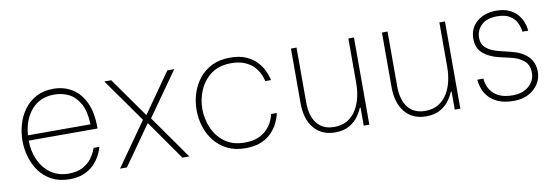

<svg xmlns="http://www.w3.org/2000/svg" viewBox="-46 -839 3322 1149"><g transform="rotate(-10 1614.5 -265.0)"><path d="M304 10Q242 10 196.5 -14Q151 -38 122 -78Q93 -118 79 -167Q65 -216 65 -265Q65 -315 79 -364Q93 -413 122.5 -453Q152 -493 196 -516.5Q240 -540 300 -540Q364 -540 413.5 -509.5Q463 -479 491.5 -419Q520 -359 520 -270V-260H102Q102 -197 126 -143Q150 -89 195.5 -56.5Q241 -24 304 -24Q357 -24 391 -43Q425 -62 443.5 -87Q462 -112 469.5 -131Q477 -150 477 -150H512Q512 -150 507 -134Q502 -118 489 -94Q476 -70 452.5 -46Q429 -22 393 -6Q357 10 304 10ZM103 -292H483Q480 -373 453.5 -419.5Q427 -466 387 -485.5Q347 -505 300 -505Q213 -505 161.5 -446Q110 -387 103 -292Z M611 0 797 -264 609 -530H651L822 -288L992 -530H1034L846 -264L1032 0H990L822 -240L653 0Z M1373 10Q1310 10 1263.5 -13Q1217 -36 1185.5 -75.5Q1154 -115 1138.5 -164Q1123 -213 1123 -265Q1123 -317 1138.5 -366Q1154 -415 1185.5 -454.5Q1217 -494 1263.5 -517Q1310 -540 1373 -540Q1432 -540 1471 -522.5Q1510 -505 1534.5 -479Q1559 -453 1571.5 -426.5Q1584 -400 1588.5 -382.5Q1593 -365 1593 -365H1558Q1558 -365 1554.5 -379Q1551 -393 1540.5 -414.5Q1530 -436 1509.5 -457Q1489 -478 1456 -492Q1423 -506 1374 -506Q1302 -506 1254 -471Q1206 -436 1182 -381Q1158 -326 1158 -265Q1158 -205 1182 -149.5Q1206 -94 1254 -59Q1302 -24 1374 -24Q1423 -24 1456 -38Q1489 -52 1509.5 -73.5Q1530 -95 1540.5 -116Q1551 -137 1554.5 -151Q1558 -165 1558 -165H1593Q1593 -165 1588.5 -147.5Q1584 -130 1571.5 -104Q1559 -78 1534.5 -51.5Q1510 -25 1471 -7.5Q1432 10 1373 10Z M1917 10Q1836 10 1789.5 -45.5Q1743 -101 1743 -199V-530H1777V-199Q1777 -114 1813.5 -68.5Q1850 -23 1917 -23Q1965 -23 1998.5 -43.5Q2032 -64 2052.5 -98Q2073 -132 2082.5 -173.5Q2092 -215 2092 -258V-530H2126V0H2092V-110H2088Q2080 -90 2061 -61.5Q2042 -33 2007 -11.5Q1972 10 1917 10Z M2470 10Q2389 10 2342.5 -45.5Q2296 -101 2296 -199V-530H2330V-199Q2330 -114 2366.5 -68.5Q2403 -23 2470 -23Q2518 -23 2551.5 -43.5Q2585 -64 2605.5 -98Q2626 -132 2635.5 -173.5Q2645 -215 2645 -258V-530H2679V0H2645V-110H2641Q2633 -90 2614 -61.5Q2595 -33 2560 -11.5Q2525 10 2470 10Z M3004 10Q2946 10 2909 -6.5Q2872 -23 2851 -47.5Q2830 -72 2821.5 -96Q2813 -120 2811 -136.5Q2809 -153 2809 -153H2846Q2846 -153 2847.5 -140Q2849 -127 2856 -108Q2863 -89 2879.5 -69.5Q2896 -50 2926 -37Q2956 -24 3004 -24Q3062 -24 3100 -56Q3138 -88 3138 -137Q3138 -187 3106 -212.5Q3074 -238 3027 -248L2961 -263Q2902 -277 2865 -308.5Q2828 -340 2828 -398Q2828 -462 2874 -501Q2920 -540 2990 -540Q3039 -540 3071 -524.5Q3103 -509 3121 -487Q3139 -465 3147.5 -442.5Q3156 -420 3158 -404.5Q3160 -389 3160 -389H3125Q3125 -389 3122 -406.5Q3119 -424 3107 -447.5Q3095 -471 3067.5 -488.5Q3040 -506 2990 -506Q2928 -506 2895.5 -474.5Q2863 -443 2863 -399Q2863 -357 2891 -334Q2919 -311 2968 -299L3034 -283Q3102 -267 3138 -230.5Q3174 -194 3174 -137Q3174 -97 3152.5 -63.5Q3131 -30 3093 -10Q3055 10 3004 10Z"/></g></svg>

Font: Be Vietnam Pro Thin
Style: Regular
Weight: 100
Designer: Lam Bao, Tony Le, Vietanh Nguyen
Foundry: Yellow Type Foundry
Version: Version 1.002; ttfautohint (v1.8.3)